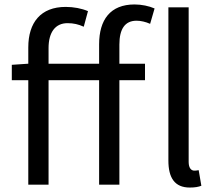

<svg xmlns="http://www.w3.org/2000/svg" viewBox="-20 -829 968 862"><path d="M425 -543H198V-613C198 -685 229 -725 283 -725C310 -725 332 -720 356 -709L375 -779C347 -791 311 -798 275 -798C163 -798 107 -728 107 -616V-543L33 -538V-469H107V0H198V-469H425V0H516V-469H631V-543H516V-629C516 -699 541 -736 593 -736C612 -736 634 -731 654 -722L674 -791C649 -802 616 -809 584 -809C475 -809 425 -740 425 -630ZM872 -65C862 -63 857 -63 852 -63C839 -63 827 -74 827 -102V-796H736V-108C736 -31 764 13 832 13C856 13 871 10 884 5Z"/></svg>

Font: Noto Sans Japanese Regular
Style: Regular
Weight: 400
Designer: Ryoko NISHIZUKA (kana & ideographs); Paul D. Hunt (Latin, Greek & Cyrillic); Wenlong ZHANG (bopomofo); Sandoll Communica
Foundry: Adobe Systems Incorporated
Version: Version 1.000;PS 1;hotconv 1.0.78;makeotf.lib2.5.61930